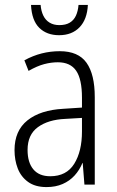

<svg xmlns="http://www.w3.org/2000/svg" viewBox="-20 -750 474 780"><path d="M223 -542Q298 -542 331.5 -495Q365 -448 365 -355V0H323L316 -88H315Q303 -59 283 -37Q263 -15 234.5 -2.5Q206 10 169 10Q123 10 94 -11Q65 -32 52 -66Q39 -100 39 -140Q39 -219 91.5 -261Q144 -303 237 -308L313 -313V-353Q313 -428 289.5 -462.5Q266 -497 215 -497Q188 -497 159.5 -489.5Q131 -482 96 -462L79 -505Q114 -524 149.5 -533Q185 -542 223 -542ZM245 -267Q176 -264 134 -233.5Q92 -203 92 -141Q92 -90 115.5 -62Q139 -34 184 -34Q250 -34 281.5 -84.5Q313 -135 313 -216V-271ZM337 -730Q334 -671 303 -639Q272 -607 220 -607Q170 -607 139.5 -637Q109 -667 106 -730H145Q147 -705 156 -686.5Q165 -668 181.5 -658Q198 -648 221 -648Q247 -648 263.5 -658Q280 -668 288.5 -686.5Q297 -705 299 -730Z"/></svg>

Font: Noto Sans Bengali Condensed Light
Style: Regular
Weight: 300
Width: 3
Designer: Jelle Bosma - Monotype Design Team
Foundry: Monotype Imaging Inc.
Version: Version 2.003